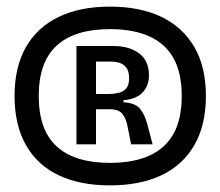

<svg xmlns="http://www.w3.org/2000/svg" viewBox="-20 -719 666 580"><path d="M312 -159Q222 -159 157.5 -189.5Q93 -220 58.5 -280.5Q24 -341 24 -429Q24 -517 58.5 -577Q93 -637 157.5 -668Q222 -699 312 -699Q403 -699 467.5 -668Q532 -637 567 -577Q602 -517 602 -429Q602 -341 567 -280.5Q532 -220 467.5 -189.5Q403 -159 312 -159ZM312 -227Q383 -227 431.5 -249Q480 -271 504.5 -315.5Q529 -360 529 -429Q529 -498 504.5 -542.5Q480 -587 431.5 -609Q383 -631 312 -631Q206 -631 151.5 -581.5Q97 -532 97 -429Q97 -326 151.5 -276.5Q206 -227 312 -227ZM211 -283V-580H323Q370 -580 400 -558Q430 -536 430 -491Q430 -461 411.5 -440.5Q393 -420 353 -416V-410Q389 -408 403.5 -390Q418 -372 426 -340L441 -283H376L366 -334Q362 -358 351 -373.5Q340 -389 311 -389H270V-283ZM270 -435H307Q322 -435 336.5 -438Q351 -441 360.5 -451Q370 -461 370 -482Q370 -505 361 -515.5Q352 -526 340 -529.5Q328 -533 318 -533H270Z"/></svg>

Font: Bricolage Grotesque 60pt
Style: Regular
Weight: 400
Version: Version 1.001;gftools[0.9.33.dev8+g029e19f]